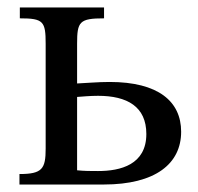

<svg xmlns="http://www.w3.org/2000/svg" viewBox="-20 -493 529 513"><path d="M33 -444C96 -444 102 -436 102 -376V-96C102 -42 93 -28 32 -28V0H257C396 0 464 -56 464 -141C464 -222 403 -274 273 -274C241 -274 211 -271 186 -270V-376C186 -435 192 -444 258 -444V-473H33ZM186 -234C201 -235 220 -237 242 -237C320 -237 371 -208 371 -135C371 -53 302 -36 242 -36C222 -36 206 -36 186 -38Z"/></svg>

Font: STIX Two Math
Style: Regular
Weight: 400
Designer: Ross Mills, John Hudson & Paul Hanslow, Tiro Typeworks Ltd; with portions MicroPress Inc., with additions and correction
Foundry: Tiro Typeworks Ltd
Version: Version 2.02 b142